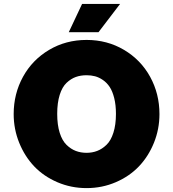

<svg xmlns="http://www.w3.org/2000/svg" viewBox="-20 -945 884 980"><path d="M592.8 -924.8 482.9 -780.8H331.1L398.9 -924.8ZM49.8 -362.8Q49.8 -466.3 97.4 -553Q145 -639.6 230.7 -690.4Q316.4 -741.2 421.9 -741.2Q527.3 -741.2 613 -690.4Q698.7 -639.6 746.3 -553Q793.9 -466.3 793.9 -362.8Q793.9 -286.1 765.9 -216.6Q737.8 -147 689.2 -95.9Q640.6 -44.9 570.8 -14.9Q501 15.1 421.9 15.1Q342.8 15.1 272.9 -14.9Q203.1 -44.9 154.5 -95.9Q106 -147 77.9 -216.6Q49.8 -286.1 49.8 -362.8ZM421.9 -165Q450.7 -165 475.8 -174.6Q501 -184.1 523.4 -205.6Q545.9 -227.1 558.8 -267.6Q571.8 -308.1 571.8 -363.8Q571.8 -409.2 563 -444.3Q554.2 -479.5 539.8 -501.2Q525.4 -522.9 505.4 -536.6Q485.4 -550.3 465.1 -555.7Q444.8 -561 421.9 -561Q391.6 -561 366.7 -552Q341.8 -543 319.6 -522Q297.4 -501 284.7 -460.7Q272 -420.4 272 -363.8Q272 -307.6 284.7 -267.3Q297.4 -227.1 319.6 -205.6Q341.8 -184.1 366.9 -174.6Q392.1 -165 421.9 -165Z"/></svg>

Font: Stilu Bold
Style: Regular
Weight: 700
Designer: Genilson Lima Santos
Foundry: Genilson Lima Santos
Version: Version 1.200;PS 001.200;hotconv 1.0.88;makeotf.lib2.5.64775